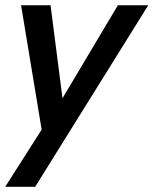

<svg xmlns="http://www.w3.org/2000/svg" viewBox="-20 -508 590 738"><path d="M0 210 140.1 -9.8 61 -487.8H174.3L220.2 -130.4L433.1 -487.8H549.8L115.2 210Z"/></svg>

Font: Acari Sans SemiBold
Style: Italic
Weight: 600
Italic angle: -13°
Designer: Alfredo Marco Pradil and Stefan Peev
Foundry: Hanken Design Co.
Version: Version 1.045;January 11, 2019;FontCreator 11.5.0.2425 64-bi